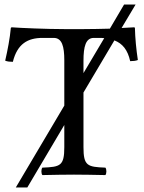

<svg xmlns="http://www.w3.org/2000/svg" viewBox="-20 -774 637 851"><path d="M350 -122V-364L487 -595C523 -581 546 -553 557 -503C568 -503 582 -504 591 -508C584 -554 579 -605 578 -650C578 -651 576 -653 575 -653C564 -652 544 -651 519 -650L581 -754H530L467 -647C428 -646 387 -645 351 -645H265C188 -645 70 -650 32 -653C30 -653 28 -651 28 -650C24 -605 14 -553 3 -505C13 -501 25 -500 37 -500C57 -580 103 -606 169 -606H218C255 -606 265 -568 265 -507V-306L50 57H101L265 -220V-122C265 -39 248 -34 168 -31C162 -25 162 -4 168 2C217 1 268 0 308 0C346 0 397 1 447 2C453 -4 453 -25 447 -31C367 -34 350 -39 350 -122ZM350 -450V-504C350 -568 360 -606 396 -606H418C426 -606 434 -606 442 -605Z"/></svg>

Font: Libertinus Math
Style: Regular
Weight: 400
Designer: Philipp H. Poll, Khaled Hosny
Foundry: Caleb Maclennan
Version: Version 7.050;RELEASE